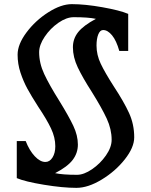

<svg xmlns="http://www.w3.org/2000/svg" viewBox="-20 -826 728 927"><path d="M165 -310Q131 -363 112 -398Q93 -433 79 -475Q65 -517 65 -562Q65 -612 108 -669.5Q151 -727 213 -766.5Q275 -806 327 -806Q391 -806 475 -791Q559 -776 599 -759V-580H556Q542 -630 521 -655.5Q500 -681 478 -681Q463 -681 454.5 -660Q446 -639 446 -606Q446 -561 466.5 -518Q487 -475 530 -408Q578 -335 603 -280.5Q628 -226 628 -163Q628 -114 582.5 -56.5Q537 1 471 41Q405 81 349 81Q283 81 192 66Q101 51 61 34V-145H104Q122 -99 148 -71.5Q174 -44 199 -44Q220 -44 233.5 -65.5Q247 -87 247 -120Q247 -162 226.5 -205.5Q206 -249 165 -310ZM443 -735Q407 -743 336 -743Q301 -743 262 -716Q223 -689 196 -649Q169 -609 169 -574Q169 -521 193.5 -468.5Q218 -416 267 -338Q312 -265 334 -218.5Q356 -172 356 -128Q356 -87 331 -54Q306 -21 246 10Q282 18 352 18Q385 18 424.5 -9Q464 -36 491.5 -75.5Q519 -115 519 -151Q519 -202 495.5 -253Q472 -304 424 -381Q379 -451 355.5 -500.5Q332 -550 332 -598Q332 -639 357.5 -671Q383 -703 443 -735Z"/></svg>

Font: Inknut Antiqua Medium
Style: Regular
Weight: 500
Designer: Claus Eggers Sørensen
Foundry: Claus Eggers Sørensen
Version: Version 1.003; ttfautohint (v1.8.2) -l 8 -r 50 -G 200 -x 14 